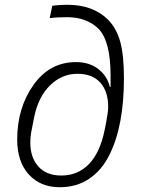

<svg xmlns="http://www.w3.org/2000/svg" viewBox="-20 -772 594 804"><path d="M230 12Q149 12 100.5 -41.5Q52 -95 52 -188Q52 -320 120 -416Q188 -512 298 -512Q354 -512 391.5 -483Q429 -454 440 -408H443V-456Q443 -599 393 -651Q343 -700 261 -700Q216 -700 188 -696L199 -748Q229 -752 262 -752Q368 -752 431 -691Q467 -655 483 -599Q499 -543 499 -443Q499 -346 484 -265.5Q469 -185 437.5 -122Q406 -59 353.5 -23.5Q301 12 230 12ZM237 -37Q306 -37 352.5 -85Q399 -133 418 -227L425 -262Q433 -304 433 -325Q433 -389 400 -426Q367 -463 304 -463Q239 -463 189.5 -414.5Q140 -366 123 -281L113 -230Q107 -203 107 -174Q107 -113 140.5 -75Q174 -37 237 -37Z"/></svg>

Font: IBM Plex Sans Light
Style: Italic
Weight: 300
Italic angle: -11.31°
Designer: Mike Abbink, Paul van der Laan, Pieter van Rosmalen
Foundry: Bold Monday
Version: Version 3.0